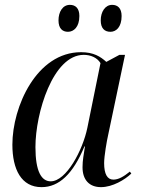

<svg xmlns="http://www.w3.org/2000/svg" viewBox="-20 -761 580 791"><path d="M435 -630C459 -630 481 -650 481 -695C481 -727 465 -741 442 -741C413 -741 395 -712 395 -677C395 -644 411 -630 435 -630ZM260 -630C284 -630 307 -650 307 -695C307 -727 291 -741 268 -741C238 -741 221 -712 221 -677C221 -644 237 -630 260 -630ZM151 10C224 10 281 -45 328 -158H330C325 -124 320 -101 320 -72C320 -20 348 10 396 10C444 10 495 -21 521 -46L515 -54C489 -33 468 -21 447 -21C422 -21 409 -44 409 -89C409 -118 420 -181 426 -207L495 -535H472L418 -506C394 -528 365 -546 314 -546C131 -546 31 -322 31 -165C31 -63 68 10 151 10ZM189 -14C151 -14 126 -54 126 -155C126 -295 198 -535 325 -535C353 -535 380 -524 394 -501L340 -235C321 -142 253 -14 189 -14Z"/></svg>

Font: Noto Serif Display SemiCondensed
Style: Italic
Weight: 400
Width: 4
Italic angle: -12°
Designer: Monotype Design Team
Foundry: Monotype Imaging Inc.
Version: Version 2.009